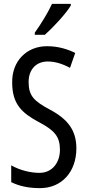

<svg xmlns="http://www.w3.org/2000/svg" viewBox="-20 -963 453 993"><path d="M346 -934V-943H249C228 -898 198 -848 160 -794V-783H212C253 -819 321 -892 346 -934ZM375 -196C375 -288 331 -347 238 -396C155 -441 128 -467 128 -540C128 -601 165 -645 227 -645C263 -645 302 -634 342 -612L369 -689C332 -708 281 -724 225 -724C118 -725 41 -647 43 -536C43 -423 95 -378 180 -332C262 -289 290 -257 290 -188C290 -123 251 -69 184 -69C139 -69 83 -82 38 -108V-21C80 0 129 10 187 10C300 10 375 -75 375 -196Z"/></svg>

Font: Noto Sans Sinhala UI ExtraCondensed
Style: Regular
Weight: 400
Width: 2
Designer: Jelle Bosma - Monotype Design Team
Foundry: Monotype Imaging Inc.
Version: Version 2.006